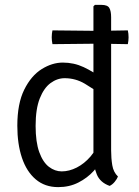

<svg xmlns="http://www.w3.org/2000/svg" viewBox="-20 -755 568 787"><path d="M195 -574Q193.5 -582 192.8 -588.2Q192 -594.5 192 -602Q192 -610 192.8 -616.8Q193.5 -623.5 195 -630.5L385.5 -628.5L504 -630.5Q505.5 -623.5 506.2 -616.8Q507 -610 507 -602Q507 -594.5 506.2 -588.2Q505.5 -582 504 -574L386 -576ZM435.5 -138.5Q435.5 -106.5 440.2 -77.8Q445 -49 463.5 -31.5Q459.5 -21 450.2 -9.8Q441 1.5 429.5 7Q390 -7 376.5 -40.8Q363 -74.5 363 -114.5V-729L369 -735H396Q421 -735 428.2 -722.2Q435.5 -709.5 435.5 -684.5ZM51 -239.5Q51 -330.5 79.5 -387.8Q108 -445 151 -471.8Q194 -498.5 237.5 -498.5Q283 -498.5 323 -479.8Q363 -461 399 -433L395 -367Q366 -389 327.8 -411.8Q289.5 -434.5 245 -434.5Q214.5 -434.5 187.2 -414.5Q160 -394.5 143 -351.5Q126 -308.5 126 -239Q126 -172.5 141 -131.2Q156 -90 180.5 -71.2Q205 -52.5 233 -52.5Q263.5 -52.5 294.5 -68.2Q325.5 -84 350.8 -113.2Q376 -142.5 388.5 -183L402 -113Q390 -83 364 -54.2Q338 -25.5 301.2 -6.8Q264.5 12 218.5 12Q164 12 126.5 -19.8Q89 -51.5 70 -108Q51 -164.5 51 -239.5Z"/></svg>

Font: Signika Light
Style: Regular
Weight: 300
Designer: Anna Giedry
Foundry: Anna Giedry
Version: Version 2.000